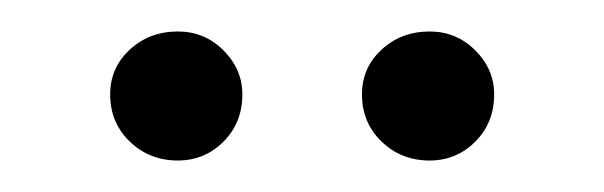

<svg xmlns="http://www.w3.org/2000/svg" viewBox="-20 -731 384 122"><path d="M210 -671Q210 -688 222.5 -699.5Q235 -711 253 -711Q270 -711 282 -699Q294 -687 294 -671Q294 -653 282 -641Q270 -629 253 -629Q235 -629 222.5 -641Q210 -653 210 -671ZM50 -671Q50 -688 62.5 -699.5Q75 -711 93 -711Q110 -711 122 -699Q134 -687 134 -671Q134 -653 122 -641Q110 -629 93 -629Q75 -629 62.5 -641Q50 -653 50 -671Z"/></svg>

Font: Lineal Thin
Style: Regular
Weight: 200
Designer: Created by Frank Adebiaye with contributions from Anton Moglia & Ariel Martín Pérez
Created by Frank ADEBIAYE with FontF
Foundry: Velvetyne Type Foundry
Version: Version 2.000;Glyphs 3.2 (3227)